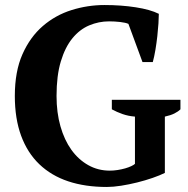

<svg xmlns="http://www.w3.org/2000/svg" viewBox="-20 -732 749 764"><path d="M636 -44Q616 -34 587 -24Q558 -14 526 -6Q494 2 462 7Q430 12 405 12Q319 12 251.5 -10.5Q184 -33 136.5 -78.5Q89 -124 64 -192Q39 -260 39 -350Q39 -448 69.5 -516.5Q100 -585 150.5 -628.5Q201 -672 265 -692Q329 -712 396 -712Q462 -712 520 -703Q578 -694 612 -677Q612 -662 610.5 -638.5Q609 -615 606 -588Q603 -561 598.5 -534Q594 -507 588 -485H547L491 -637Q480 -642 458 -644.5Q436 -647 414 -647Q373 -647 335 -631Q297 -615 268 -579.5Q239 -544 222 -487.5Q205 -431 205 -350Q205 -284 220.5 -229.5Q236 -175 264 -136Q292 -97 331 -75Q370 -53 417 -53Q432 -53 448 -55.5Q464 -58 478 -62Q492 -66 502.5 -71Q513 -76 517 -80V-268Q491 -270 468 -278Q445 -286 425 -297V-335H698V-297Q689 -288 674 -280.5Q659 -273 636 -268Z"/></svg>

Font: PT Serif
Style: Bold
Weight: 700
Designer: A.Korolkova, O.Umpeleva, V.Yefimov
Foundry: ParaType Ltd
Version: Version 1.000W OFL; ttfautohint (v1.6)